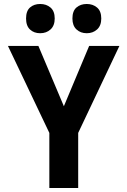

<svg xmlns="http://www.w3.org/2000/svg" viewBox="-20 -945 640 965"><path d="M489 -852Q489 -889 468 -907Q447 -925 416 -925Q385 -925 364.5 -907.5Q344 -890 344 -852Q344 -816 364.5 -797Q385 -778 416 -778Q447 -778 468 -797Q489 -816 489 -852ZM255 -852Q255 -889 234 -907Q213 -925 182 -925Q151 -925 131 -907.5Q111 -890 111 -852Q111 -815 131 -796.5Q151 -778 182 -778Q213 -778 234 -797Q255 -816 255 -852ZM373 0V-277L580 -714H428L301 -411L173 -714H20L228 -277V0Z"/></svg>

Font: Noto Sans Mono UI
Style: Bold
Weight: 700
Designer: Monotype Design team
Foundry: Monotype Imaging Inc.
Version: 1.000